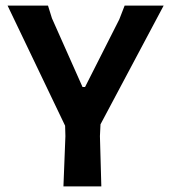

<svg xmlns="http://www.w3.org/2000/svg" viewBox="-20 -664 609 684"><path d="M563 -644 338 -221 336 -179 341 0H206L213 -179L212 -216L7 -644H151L165 -599L274 -354H283L405 -595L424 -644Z"/></svg>

Font: Alegreya Sans SC
Style: Bold
Weight: 700
Designer: Juan Pablo del Peral
Foundry: Huerta Tipografica
Version: Version 2.007